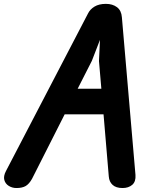

<svg xmlns="http://www.w3.org/2000/svg" viewBox="-41 -948 752 968"><path d="M42 0Q20.5 0 3.2 -10.8Q-14 -21.5 -19.2 -40.5Q-24.5 -59.5 -11 -85.5L403 -880.5Q413 -901 435.5 -914.8Q458 -928.5 493 -928.5Q526.5 -928.5 548.8 -911.8Q571 -895 573.5 -861L642 -66Q644.5 -32.5 625.8 -16.2Q607 0 577 0Q544 0 526.8 -15.8Q509.5 -31.5 507.5 -58L481 -371.5H285L120.5 -46.5Q106 -20.5 88.5 -10.2Q71 0 42 0ZM350.5 -500.5H470L458 -640L463 -747L422 -641Z"/></svg>

Font: Edu VIC WA NT Hand
Style: Regular
Weight: 400
Designer: Tina and Corey Anderson, Eben Sorkin, Mirko Velimirovic
Foundry: Google for Education
Version: Version 1.000